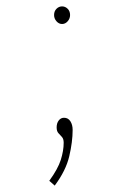

<svg xmlns="http://www.w3.org/2000/svg" viewBox="-20 -412 390 600"><path d="M174 -337Q164 -337 156.5 -345.5Q149 -354 149 -365Q149 -377 156.5 -384.5Q164 -392 174 -392Q184 -392 191.5 -384.5Q199 -377 199 -365Q199 -354 191.5 -345.5Q184 -337 174 -337ZM151 168 134 153Q161 116 170 87.5Q179 59 179 34Q179 22 173.5 16Q168 10 162.5 4Q157 -2 157 -14Q157 -27 163.5 -35.5Q170 -44 180 -44Q193 -44 200 -33Q207 -22 207 -6Q207 31 196.5 76Q186 121 151 168Z"/></svg>

Font: Inconsolata ExtraCondensed ExtraLight
Style: Regular
Weight: 200
Width: 2
Monospace: yes
Designer: Raph Levien, Cyreal, Brenton Simpson
Foundry: Raph Levien, Cyreal, Google
Version: Version 3.001; ttfautohint (v1.8.2.53-6de2)